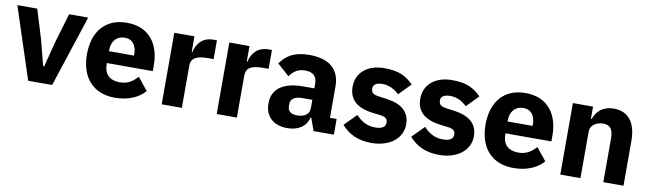

<svg xmlns="http://www.w3.org/2000/svg" viewBox="-36 -957 4686 1388"><g transform="rotate(10 2307.0 -262.5)"><path d="M181 0H357L529 -525H389L326 -313L277 -123H269L220 -313L155 -525H9Z M818 12C914 12 991 -21 1038 -75L964 -167C931 -133 897 -104 835 -104C756 -104 719 -148 719 -217V-225H1056V-269C1056 -411 986 -537 812 -537C654 -537 566 -429 566 -263C566 -95 657 12 818 12ZM815 -428C874 -428 903 -385 903 -321V-312H719V-320C719 -385 756 -428 815 -428Z M1161 0H1309V-307C1309 -368 1351 -387 1437 -387H1474V-525H1448C1366 -525 1326 -469 1314 -411H1309V-525H1161Z M1565 0H1713V-307C1713 -368 1755 -387 1841 -387H1878V-525H1852C1770 -525 1730 -469 1718 -411H1713V-525H1565Z M2276 0H2425V-115H2376V-345C2376 -469 2300 -537 2152 -537C2042 -537 1982 -499 1940 -437L2028 -359C2051 -391 2082 -421 2141 -421C2203 -421 2228 -389 2228 -338V-305H2145C2006 -305 1920 -252 1920 -141C1920 -50 1978 12 2083 12C2163 12 2221 -24 2237 -92H2243ZM2138 -91C2094 -91 2069 -109 2069 -147V-162C2069 -200 2099 -221 2156 -221H2228V-159C2228 -111 2187 -91 2138 -91Z M2702 12C2837 12 2927 -62 2927 -163C2927 -254 2868 -306 2754 -321L2695 -329C2652 -335 2640 -350 2640 -378C2640 -404 2660 -422 2710 -422C2754 -422 2798 -401 2831 -368L2916 -455C2863 -507 2812 -537 2702 -537C2577 -537 2498 -467 2498 -366C2498 -271 2556 -219 2675 -204L2732 -197C2769 -192 2785 -179 2785 -153C2785 -122 2765 -103 2707 -103C2650 -103 2605 -129 2568 -170L2481 -82C2535 -22 2601 12 2702 12Z M3199 12C3334 12 3424 -62 3424 -163C3424 -254 3365 -306 3251 -321L3192 -329C3149 -335 3137 -350 3137 -378C3137 -404 3157 -422 3207 -422C3251 -422 3295 -401 3328 -368L3413 -455C3360 -507 3309 -537 3199 -537C3074 -537 2995 -467 2995 -366C2995 -271 3053 -219 3172 -204L3229 -197C3266 -192 3282 -179 3282 -153C3282 -122 3262 -103 3204 -103C3147 -103 3102 -129 3065 -170L2978 -82C3032 -22 3098 12 3199 12Z M3744 12C3840 12 3917 -21 3964 -75L3890 -167C3857 -133 3823 -104 3761 -104C3682 -104 3645 -148 3645 -217V-225H3982V-269C3982 -411 3912 -537 3738 -537C3580 -537 3492 -429 3492 -263C3492 -95 3583 12 3744 12ZM3741 -428C3800 -428 3829 -385 3829 -321V-312H3645V-320C3645 -385 3682 -428 3741 -428Z M4087 0H4235V-340C4235 -392 4282 -417 4330 -417C4384 -417 4403 -384 4403 -317V0H4551V-329C4551 -461 4494 -537 4387 -537C4304 -537 4260 -491 4241 -436H4235V-525H4087Z"/></g></svg>

Font: Braiins Sans
Style: Bold
Weight: 700
Designer: Mike Abbink, Paul van der Laan, Pieter van Rosmalen, Jiri Chlebus, Lubos Buracinsky
Foundry: Bold Monday, Sudetype
Version: Version 1.000;hotconv 1.0.109;makeotfexe 2.5.65596